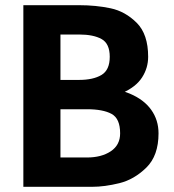

<svg xmlns="http://www.w3.org/2000/svg" viewBox="-20 -720 671 740"><path d="M103 -113H315Q371 -113 407 -137Q443 -161 443 -206Q443 -263 410 -281Q377 -299 315 -299H83V-412H285Q339 -412 371 -431Q403 -450 403 -501Q403 -552 371.5 -569.5Q340 -587 285 -587H83V-700H285Q350 -700 406.5 -688Q463 -676 507 -632Q551 -588 551 -501Q551 -458 527.5 -421.5Q504 -385 452 -362Q400 -339 319 -339L349 -382Q426 -382 480.5 -359Q535 -336 563 -296.5Q591 -257 591 -206Q591 -120 544 -74Q497 -28 440 -14Q383 0 335 0H103ZM70 -700H213V0H70Z"/></svg>

Font: Uncut Sans VF
Style: Regular
Weight: 400
Designer: Kasper Nordkvist
Foundry: Uncut Type
Version: Version 1.100;FEAKit 1.0